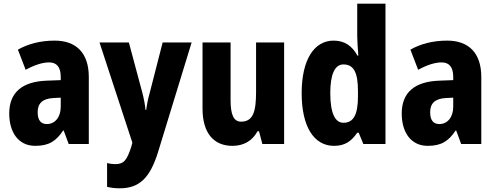

<svg xmlns="http://www.w3.org/2000/svg" viewBox="-20 -780 2683 1040"><path d="M276 -560C199 -560 131 -542 77 -511L119 -402C167 -428 210 -442 246 -442C287 -442 309 -417 309 -363V-346L232 -343C101 -338 30 -280 30 -165C30 -67 77 10 171 10C245 10 284 -16 322 -73H325L352 0H461V-363C461 -493 393 -560 276 -560ZM270 -249 309 -251V-202C309 -144 277 -108 234 -108C202 -108 184 -128 184 -172C184 -220 210 -246 270 -249Z M519 -550 697 -7 691 15C668 86 652 109 605 109C590 109 573 107 560 103V232C580 237 602 240 629 240C736 240 793 182 836 44L1018 -550H861L791 -277C781 -241 775 -211 772 -185H768C766 -212 759 -247 751 -278L678 -550Z M1519 -550H1367V-282C1367 -180 1353 -121 1286 -121C1245 -121 1229 -160 1229 -237V-550H1077V-192C1077 -60 1137 10 1239 10C1299 10 1346 -16 1375 -69H1383L1401 0H1519Z M1789 10C1849 10 1883 -15 1915 -61H1923L1948 0H2068V-760H1915V-584C1915 -557 1918 -519 1921 -479H1916C1887 -532 1846 -560 1787 -560C1681 -560 1614 -456 1614 -275C1614 -95 1680 10 1789 10ZM1840 -115C1795 -115 1769 -167 1769 -276C1769 -378 1794 -431 1840 -431C1898 -431 1919 -384 1919 -286V-260C1919 -160 1896 -115 1840 -115Z M2402 -560C2325 -560 2257 -542 2203 -511L2245 -402C2293 -428 2336 -442 2372 -442C2413 -442 2435 -417 2435 -363V-346L2358 -343C2227 -338 2156 -280 2156 -165C2156 -67 2203 10 2297 10C2371 10 2410 -16 2448 -73H2451L2478 0H2587V-363C2587 -493 2519 -560 2402 -560ZM2396 -249 2435 -251V-202C2435 -144 2403 -108 2360 -108C2328 -108 2310 -128 2310 -172C2310 -220 2336 -246 2396 -249Z"/></svg>

Font: Noto Sans Georgian Condensed ExtraBold
Style: Regular
Weight: 800
Width: 3
Designer: Monotype Design Team, Akaki Razmadze
Foundry: Google LLC
Version: Version 2.005